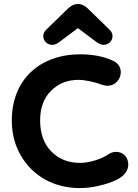

<svg xmlns="http://www.w3.org/2000/svg" viewBox="-20 -940 704 976"><path d="M200 -755C200 -732 221 -712 245 -712C256 -712 266 -716 277 -723L376 -797L475 -723C487 -716 498 -712 507 -712C531 -712 552 -732 552 -755C552 -766 549 -779 536 -790L424 -899C408 -913 392 -920 376 -920C360 -920 344 -913 328 -899L216 -790C203 -779 200 -766 200 -755ZM600 -43C621 -60 632 -81 632 -104C632 -140 607 -168 571 -168C557 -168 544 -164 533 -157C498 -132 436 -112 387 -112C328 -112 279 -131 241 -170C203 -208 184 -261 184 -328C184 -391 202 -441 239 -478C276 -515 322 -534 378 -534C411 -534 460 -524 499 -509C509 -506 518 -504 526 -504C567 -504 594 -538 594 -573C594 -596 582 -618 557 -630C508 -654 446 -664 389 -664C182 -664 40 -535 40 -328C40 -262 55 -203 85 -151C145 -46 253 16 386 16C425 16 466 10 508 -2C549 -13 580 -27 600 -43Z"/></svg>

Font: Dongle
Style: Bold
Weight: 700
Designer: Yanghee Ryu
Foundry: Yanghee Ryu
Version: Version 2.000